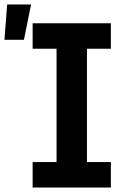

<svg xmlns="http://www.w3.org/2000/svg" viewBox="-71 -839 591 859"><path d="M75 0V-114H182V-621H75V-735H425V-621H318V-114H425V0ZM-51 -661 -39 -819H68L36 -661Z"/></svg>

Font: Iosevka Curly Heavy
Style: Regular
Weight: 900
Monospace: yes
Designer: Belleve Invis
Foundry: Belleve Invis
Version: Version 22.1.2; ttfautohint (v1.8.4)